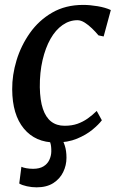

<svg xmlns="http://www.w3.org/2000/svg" viewBox="-20 -586 499 803"><path d="M212 10Q128 10 79.8 -48.2Q31.5 -106.5 31 -212.5Q30.5 -272 49.2 -333.8Q68 -395.5 105.2 -448.2Q142.5 -501 198.2 -533.2Q254 -565.5 328 -565.5Q356 -565.5 388.5 -560Q421 -554.5 443.5 -544L413.5 -433.5L392 -438Q380 -452.5 364.8 -467.2Q349.5 -482 333.8 -491.8Q318 -501.5 304 -501.5Q270.5 -501.5 241.5 -481.2Q212.5 -461 191.2 -423.5Q170 -386 158 -334.5Q146 -283 146.5 -221Q147.5 -166 159.5 -130.5Q171.5 -95 194.2 -77.5Q217 -60 250 -60Q280.5 -60 303.8 -68.2Q327 -76.5 346.5 -90.2Q366 -104 384.5 -122L406 -83Q393 -65.5 366.8 -43.8Q340.5 -22 302 -6Q263.5 10 212 10ZM133 197.5Q113 197.5 92.5 193Q72 188.5 60.5 181.5L69.5 111.5Q76 115 89.8 117.5Q103.5 120 118.5 120Q145 120 161.8 109.8Q178.5 99.5 186.2 83Q194 66.5 194.5 49Q195 26 190.8 12.5Q186.5 -1 182.5 -12.5L209 -14.5L234.5 -12.5Q244 1.5 251 23Q258 44.5 258 74Q258 105.5 244.2 133.8Q230.5 162 202.8 179.8Q175 197.5 133 197.5Z"/></svg>

Font: Merriweather 24pt Medium
Style: Italic
Weight: 500
Italic angle: -7.8°
Version: Version 2.101